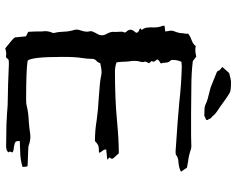

<svg xmlns="http://www.w3.org/2000/svg" viewBox="-102 -768 871 707"><g transform="rotate(90 333.5 -414.5)"><path d="M157.7 1.5Q119.1 -28.8 117.7 -34.2L113.8 -74.7L97.2 -83Q95.7 -102.1 95.7 -134.8Q94.7 -139.6 94.7 -144.5Q94.7 -159.2 101.1 -173.3Q101.6 -174.8 101.6 -176.3Q97.2 -193.4 96.9 -210.9Q96.7 -228.5 92.3 -245.6Q88.9 -252.9 88.9 -261.2Q88.9 -267.6 92.8 -278.6Q96.7 -289.6 96.7 -299.8Q96.7 -303.7 95.7 -307.1Q94.7 -310.5 94.7 -313.5Q94.7 -318.8 102.1 -332.5Q109.9 -344.2 109.9 -353.5Q109.9 -363.3 104.5 -372.1Q97.2 -385.3 97.2 -396L97.7 -404.3L96.7 -424.3Q96.7 -429.7 97.7 -433.1Q99.6 -435.5 99.6 -438Q99.6 -440.9 97.7 -443.4Q89.4 -451.2 89.4 -459.5Q89.4 -467.3 97.2 -475.6Q100.6 -479 100.6 -481.9Q100.6 -488.3 87.9 -492.7Q85 -494.1 85 -495.6Q85 -498.5 90.8 -501Q81.1 -510.3 81.1 -528.3L80.6 -536.1L81.1 -543.9Q81.1 -564.9 75.2 -577.6Q74.7 -578.6 74.7 -580.6L75.2 -585L95.7 -587.4Q94.7 -599.1 93.8 -601.1Q92.8 -605 92.8 -608.9Q92.8 -616.7 96.7 -624.5Q102.1 -637.7 102.5 -652.8L104.5 -666.5L103.5 -671.4Q112.8 -679.2 125.5 -683.6Q144 -690.4 149.4 -699.7Q158.7 -698.2 165.5 -698.2Q172.9 -698.2 188.5 -701.7L205.1 -689Q248 -683.6 301.8 -683.6Q341.3 -683.6 400.4 -682.6H479L517.6 -683.6Q523.9 -683.6 529.3 -682.1Q551.3 -674.3 575.2 -671.4Q586.4 -669.9 597.2 -667.5Q604 -658.2 612.3 -645.5Q599.6 -638.2 578.6 -636.2Q559.6 -635.7 550.8 -627.4Q548.8 -625.5 538.1 -625.5Q418.9 -633.3 356.4 -639.2Q290 -647 223.1 -648.4Q218.8 -648.4 213.4 -647.5L207.5 -647Q200.7 -632.3 200.7 -616.2Q200.7 -609.4 202.1 -607.9Q210.9 -600.6 210.9 -586.4Q210.9 -579.6 213.4 -573.2Q213.4 -568.4 205.1 -566.4H206.1L205.6 -565.9Q199.2 -561.5 199.2 -558.6Q199.2 -556.2 202.1 -553.2Q207 -549.3 207 -544.4Q207 -541 205.1 -537.1Q205.1 -536.6 206.1 -535.2Q207 -533.7 209.2 -532Q211.4 -530.3 212.9 -528.3L210.4 -522.5Q207 -517.1 207 -513.7Q207 -510.7 208.5 -506.3V-503.9Q208.5 -500 207.5 -497.1Q204.1 -487.3 204.1 -473.1Q204.1 -464.4 205.6 -456.8Q207 -449.2 207 -441.9Q207 -428.2 209.5 -408.2Q226.1 -402.3 242.7 -402.3Q344.2 -402.3 418.9 -409.4Q493.7 -416.5 544.4 -416.5L561.5 -397.9Q564.5 -394.5 564.5 -391.6Q564.5 -388.2 562.3 -386Q560.1 -383.8 560.1 -382.3Q560.1 -380.4 563.5 -378.4Q566.9 -376.5 567.9 -374L530.3 -370.1Q530.3 -361.8 536.1 -355Q542 -349.6 542 -343.3Q528.3 -343.3 522 -342.3Q512.7 -341.8 499.5 -328.6Q460.4 -328.6 422.4 -335Q386.7 -340.3 338.9 -342.8Q279.3 -346.7 260.3 -351.1Q252.4 -353 244.6 -353Q233.4 -353 212.4 -348.1Q210.9 -340.3 204.1 -334.2Q197.3 -328.1 196.8 -320.3Q196.8 -299.3 193.4 -279.3Q189.5 -256.8 189.5 -209Q189.5 -93.8 203.6 -80.6Q238.8 -75.2 347.7 -75.2Q361.8 -75.2 366.2 -76.7Q396 -84 427.2 -85Q447.3 -86.4 467.3 -89.4Q475.6 -90.8 483.9 -90.8Q499 -90.8 514.2 -85Q520.5 -83 529.1 -83Q537.6 -83 591.3 -80.6Q594.7 -77.6 594.7 -62Q566.4 -53.2 534.2 -53.2Q515.6 -52.7 499 -51.8Q499 -40 502.4 -36.4Q505.9 -32.7 520.5 -30.3Q541 -28.8 541 -23.4Q541 -21.5 539.6 -19.3Q538.1 -17.1 538.1 -15.1Q538.1 -13.2 541 -11.7Q541 -10.3 538.1 -6.8Q529.3 -1.5 518.1 -1.5L489.7 -2Q432.6 -2 397.5 -4.9Q368.7 -7.8 339.4 -7.8Q304.2 -7.8 216.3 -11.7Q208.5 -11.7 203.4 -11.2Q198.2 -10.7 195.6 -5.9Q192.9 -1 187.5 -1Q185.5 -1 183.3 -1.5Q181.2 -2 178.7 -2Q173.8 -2 167 -0.5Q162.6 1 157.7 1.5ZM417.5 -736.3Q415 -736.3 406.7 -731.4L385.3 -731.9Q371.1 -731.9 361.6 -737.3Q352.1 -742.7 302.7 -754.4Q257.3 -772.5 246.6 -776.9Q240.7 -780.3 240.7 -782.2Q240.7 -786.1 236.1 -790Q231.4 -793.9 226.6 -797.4L231.9 -803.7Q245.6 -819.8 249 -822.8Q273.4 -829.6 281.2 -829.6Q312 -829.6 320.3 -825.7Q336.4 -816.9 376 -787.6Q402.8 -771 408.7 -760.7Q416 -756.8 419.9 -745.6L421.4 -744.6Q421.9 -743.2 421.9 -740.2Q420.9 -736.8 417.5 -736.3Z"/></g></svg>

Font: Kurland
Style: Regular
Weight: 400
Designer: GGBot
Version: 0.22